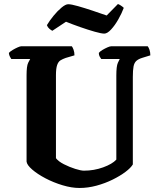

<svg xmlns="http://www.w3.org/2000/svg" viewBox="-20 -934 780 954"><path d="M375 0Q336 0 291 -13.5Q246 -27 206 -48Q166 -69 140 -91.5Q114 -114 112 -131V-560Q112 -606 120 -622Q128 -638 130 -641H36Q34 -644 29.5 -652Q25 -660 24 -671Q30 -678 42.5 -685.5Q55 -693 67.5 -698.5Q80 -704 85 -704H337Q341 -699 345.5 -687Q350 -675 350 -659L306 -646Q292 -641 281 -634.5Q270 -628 264 -611Q258 -594 258 -560V-148Q270 -132 297.5 -118Q325 -104 353.5 -95Q382 -86 397 -86Q447 -86 492.5 -102.5Q538 -119 558 -141V-559Q558 -605 565.5 -621.5Q573 -638 575 -641H483Q480 -645 475.5 -652.5Q471 -660 471 -671Q476 -678 488.5 -685.5Q501 -693 513.5 -698.5Q526 -704 532 -704H714Q719 -698 723 -686Q727 -674 727 -659L688 -647Q668 -641 657.5 -631.5Q647 -622 643.5 -603.5Q640 -585 640 -552V-117Q630 -100 603.5 -80Q577 -60 539.5 -41.5Q502 -23 459.5 -11.5Q417 0 375 0ZM498 -767Q484 -767 450.5 -776.5Q417 -786 378.5 -799.5Q340 -813 308 -826L240 -781Q234 -784 225.5 -791Q217 -798 213 -809Q226 -831 246 -855.5Q266 -880 286 -896.5Q306 -913 319 -913Q334 -913 367.5 -903.5Q401 -894 440 -881Q479 -868 510 -857L566 -914Q572 -912 580.5 -906.5Q589 -901 595 -895Q585 -868 568 -838Q551 -808 532 -787.5Q513 -767 498 -767Z"/></svg>

Font: Texturina 72pt ExtraBold
Style: Regular
Weight: 800
Designer: Guillermo Torres Carreño
Foundry: Omnibus-Type
Version: Version 1.002; ttfautohint (v1.8.3)